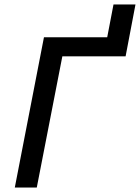

<svg xmlns="http://www.w3.org/2000/svg" viewBox="-20 -836 624 856"><path d="M46 0 176 -670H458L486 -816H584L540 -585H258L144 0Z"/></svg>

Font: Lode Dark Term
Style: Bold Italic
Weight: 700
Italic angle: -11°
Monospace: yes
Designer: Belleve Invis
Foundry: Belleve Invis
Version: Version 29.2.0